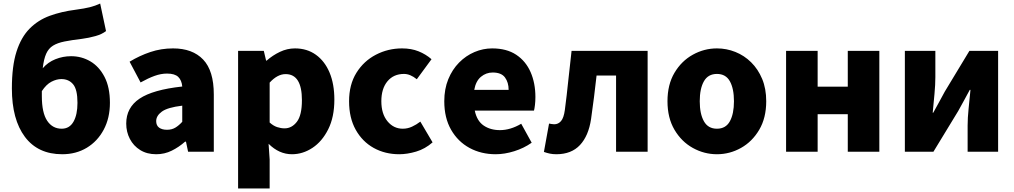

<svg xmlns="http://www.w3.org/2000/svg" viewBox="-20 -856 5722 1083"><path d="M331 14Q194 14 120.5 -84Q47 -182 47 -357Q47 -483 73 -564.5Q99 -646 147 -694.5Q195 -743 261 -767Q327 -791 406 -801Q458 -808 487.5 -815.5Q517 -823 545 -836L578 -681Q556 -663 518.5 -652.5Q481 -642 443 -637Q384 -630 344 -622Q304 -614 279 -598.5Q254 -583 240.5 -553Q227 -523 221 -471Q250 -505 292.5 -522Q335 -539 381 -539Q440 -539 489.5 -510Q539 -481 569.5 -422.5Q600 -364 600 -276Q600 -190 565 -124.5Q530 -59 469.5 -22.5Q409 14 331 14ZM216 -342V-314Q216 -220 246 -175Q276 -130 328 -130Q372 -130 394.5 -169.5Q417 -209 417 -276Q417 -351 392.5 -380.5Q368 -410 326 -410Q299 -410 270 -395Q241 -380 216 -342Z M861 14Q809 14 771 -9.5Q733 -33 712.5 -72.5Q692 -112 692 -159Q692 -249 767 -299.5Q842 -350 1008 -368Q1005 -403 985.5 -422Q966 -441 922 -441Q888 -441 852 -428Q816 -415 773 -391L711 -508Q767 -542 828 -562.5Q889 -583 956 -583Q1066 -583 1126 -520Q1186 -457 1186 -323V0H1041L1029 -57H1024Q989 -26 948.5 -6Q908 14 861 14ZM922 -124Q949 -124 969 -136Q989 -148 1008 -169V-260Q925 -250 893 -226.5Q861 -203 861 -173Q861 -148 877.5 -136Q894 -124 922 -124Z M1323 207V-569H1468L1481 -514H1484Q1518 -544 1559 -563.5Q1600 -583 1644 -583Q1712 -583 1762 -547Q1812 -511 1839 -446.5Q1866 -382 1866 -294Q1866 -196 1831.5 -127Q1797 -58 1742.5 -22Q1688 14 1627 14Q1554 14 1495 -45L1501 44V207ZM1585 -132Q1626 -132 1654.5 -169Q1683 -206 1683 -291Q1683 -438 1591 -438Q1545 -438 1501 -390V-165Q1522 -146 1543.5 -139Q1565 -132 1585 -132Z M2232 14Q2152 14 2088 -21.5Q2024 -57 1986.5 -124Q1949 -191 1949 -285Q1949 -379 1990.5 -445.5Q2032 -512 2100.5 -547.5Q2169 -583 2248 -583Q2300 -583 2341 -566.5Q2382 -550 2414 -522L2331 -409Q2294 -439 2259 -439Q2200 -439 2165.5 -397.5Q2131 -356 2131 -285Q2131 -214 2165.5 -172Q2200 -130 2252 -130Q2279 -130 2304 -141.5Q2329 -153 2351 -170L2420 -53Q2378 -16 2327.5 -1Q2277 14 2232 14Z M2776 14Q2694 14 2628.5 -21.5Q2563 -57 2524.5 -124Q2486 -191 2486 -285Q2486 -354 2508.5 -409Q2531 -464 2569.5 -503Q2608 -542 2656.5 -562.5Q2705 -583 2756 -583Q2838 -583 2892 -547Q2946 -511 2973 -449Q3000 -387 3000 -309Q3000 -285 2997.5 -264Q2995 -243 2992 -232H2658Q2670 -174 2708 -148Q2746 -122 2800 -122Q2859 -122 2920 -158L2979 -51Q2935 -20 2880.5 -3Q2826 14 2776 14ZM2655 -349H2849Q2849 -391 2828.5 -419Q2808 -447 2759 -447Q2722 -447 2693 -423Q2664 -399 2655 -349Z M3118 14Q3098 14 3081.5 10.5Q3065 7 3048 1L3077 -159Q3084 -158 3091 -156.5Q3098 -155 3106 -155Q3129 -155 3144.5 -173Q3160 -191 3166 -235Q3177 -318 3185.5 -402Q3194 -486 3204 -569H3633V0H3455V-430H3345Q3338 -369 3330.5 -307.5Q3323 -246 3314 -185Q3300 -90 3251.5 -38Q3203 14 3118 14Z M4024 14Q3952 14 3888 -21.5Q3824 -57 3784.5 -124Q3745 -191 3745 -285Q3745 -379 3784.5 -445.5Q3824 -512 3888 -547.5Q3952 -583 4024 -583Q4078 -583 4128 -563Q4178 -543 4217 -504.5Q4256 -466 4279 -411Q4302 -356 4302 -285Q4302 -191 4262.5 -124Q4223 -57 4159.5 -21.5Q4096 14 4024 14ZM4024 -130Q4074 -130 4097 -172Q4120 -214 4120 -285Q4120 -356 4097 -397.5Q4074 -439 4024 -439Q3974 -439 3950.5 -397.5Q3927 -356 3927 -285Q3927 -214 3950.5 -172Q3974 -130 4024 -130Z M4414 0V-569H4592V-367H4762V-569H4940V0H4762V-212H4592V0Z M5084 0V-569H5256V-421Q5256 -379 5251 -325.5Q5246 -272 5241 -220H5244Q5258 -246 5277 -280Q5296 -314 5309 -339L5448 -569H5610V0H5438V-148Q5438 -190 5443.5 -243.5Q5449 -297 5454 -349H5450Q5436 -324 5417.5 -289Q5399 -254 5385 -230L5245 0Z"/></svg>

Font: Source Han Sans TC Heavy
Style: Regular
Weight: 900
Designer: Ryoko NISHIZUKA Ë•øÂ°öÊ∂ºÂ≠ê (kana, bopomofo & ideographs); Paul D. Hunt (Latin, Greek & Cyrillic); Sandoll Communicatio
Foundry: Adobe
Version: Version 2.004;hotconv 1.0.118;makeotfexe 2.5.65603